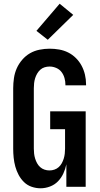

<svg xmlns="http://www.w3.org/2000/svg" viewBox="-20 -1005 540 1033"><path d="M198 8Q174 8 150.5 0Q127 -8 109.5 -25Q92 -42 80.5 -63.5Q69 -85 62.5 -108.5Q56 -132 53.5 -156.5Q51 -181 51 -205V-530Q51 -557 55 -584.5Q59 -612 70 -637Q81 -662 99.5 -683.5Q118 -705 141.5 -718.5Q165 -732 192.5 -737.5Q220 -743 247 -743Q273 -743 298.5 -738.5Q324 -734 347 -722.5Q370 -711 388.5 -692.5Q407 -674 419 -651.5Q431 -629 437 -603.5Q443 -578 443 -552V-546H332V-549Q332 -567 327 -585Q322 -603 311 -617.5Q300 -632 282.5 -639.5Q265 -647 247 -647Q233 -647 220 -643Q207 -639 197 -630Q187 -621 180 -609Q173 -597 169 -584Q165 -571 163.5 -557.5Q162 -544 162 -530V-205Q162 -192 163.5 -178.5Q165 -165 169 -152Q173 -139 179.5 -127Q186 -115 196 -106Q206 -97 219 -92.5Q232 -88 246 -88Q260 -88 273 -92.5Q286 -97 296 -106Q306 -115 312.5 -127Q319 -139 323 -152Q327 -165 328.5 -178.5Q330 -192 330 -205V-310H250V-406H441V0H337V-121Q332 -96 321 -72Q310 -48 292 -29.5Q274 -11 249 -1.5Q224 8 198 8ZM237 -791 176 -839 301 -985 374 -925Z"/></svg>

Font: Iosevka
Style: Bold
Weight: 700
Monospace: yes
Designer: Belleve Invis
Foundry: Belleve Invis
Version: Version 32.5.0; ttfautohint (v1.8.4)